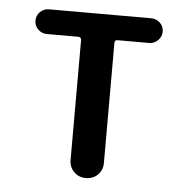

<svg xmlns="http://www.w3.org/2000/svg" viewBox="-43 -562 587 605"><g transform="rotate(5 250.0 -260.0)"><path d="M87.9 -441.4Q72.3 -441.4 60.5 -452.6Q48.8 -463.9 48.8 -480.5Q48.8 -497.1 60.5 -508.3Q72.3 -519.5 87.9 -519.5H412.1Q427.7 -519.5 439.5 -508.3Q451.2 -497.1 451.2 -480.5Q451.2 -464.8 439.5 -453.1Q427.7 -441.4 412.1 -441.4H311.5Q302.7 -441.4 302.7 -431.6V-52.7Q302.7 -29.3 287.6 -14.6Q272.5 0 250 0Q227.5 0 212.4 -15.1Q197.3 -30.3 197.3 -52.7V-431.6Q197.3 -440.4 188.5 -441.4Z"/></g></svg>

Font: Rounded Mgen+ 1mn medium
Style: Regular
Weight: 500
Designer: [Source Han Sans]
Ryoko NISHIZUKA  (kana & ideographs); Paul D. Hunt (Latin, Greek & Cyrillic); Wenlong ZHANG  (bopomofo
Version: Version 1.059.20150602